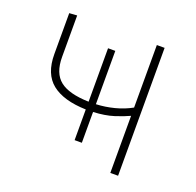

<svg xmlns="http://www.w3.org/2000/svg" viewBox="-95 -596 713 697"><g transform="rotate(20 262.0 -248.0)"><path d="M236 -67.5V-186Q149 -188.5 104.5 -224Q60 -259.5 60 -336V-494L90 -496V-336Q90 -273 124.8 -245.5Q159.5 -218 236 -216V-422.5H264V-216.5Q299 -218 334 -227Q369 -236 398.5 -252.5V-494H428.5V0H398.5V-220.5Q376.5 -210 342.8 -199.2Q309 -188.5 264 -186.5V-67.5Z"/></g></svg>

Font: Heraclito Thin
Style: Regular
Weight: 100
Designer: Kostas Bartsokas (font) & Cristiano Sobral (main changes)
Foundry: Kostas Bartsokas (font) & Cristiano Sobral (main changes)
Version: Version 1.00;July 8, 2020;FontCreator 13.0.0.2655 64-bit